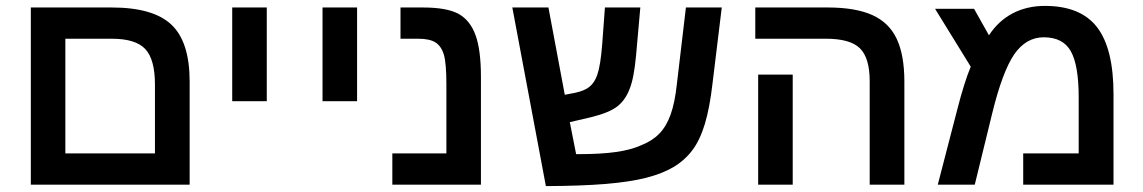

<svg xmlns="http://www.w3.org/2000/svg" viewBox="-20 -629 3893 654"><path d="M626 -351.1V0H85V-603.5H360.4Q502 -603.5 564 -544.9Q626 -486.3 626 -351.1ZM202.6 -106.4H507.8V-341.3Q507.8 -426.3 475.1 -461.7Q442.4 -497.1 360.4 -497.1H202.6Z M888.7 -603.5V-284.2H771V-603.5Z M1196.3 -603.5V-284.2H1078.6V-603.5Z M1618.2 -367.2V0H1316.4V-106.4H1500.5V-341.8Q1500.5 -412.1 1492.2 -441.9Q1483.4 -471.7 1463.4 -484.4Q1443.4 -497.1 1404.8 -497.1H1344.2V-603.5H1420.4Q1502.4 -603.5 1542.5 -581.5Q1582 -559.1 1600.1 -508.5Q1618.2 -458 1618.2 -367.2Z M2274.4 -60.1Q2236.3 -37.6 2180.9 -23.4Q2125.5 -9.3 2042.5 -2.4Q1959.5 4.4 1839.4 4.9L1725.1 -603.5H1848.1L1903.8 -306.2L1939.5 -313Q1971.2 -319.8 1988.3 -333.7Q2005.4 -347.7 2014.6 -374.5Q2020 -390.1 2024.2 -415.8Q2028.3 -441.4 2031.2 -478L2040.5 -603.5H2161.1L2146.5 -439Q2143.1 -402.8 2137.9 -374.8Q2132.8 -346.7 2125 -327.1Q2110.4 -288.1 2082.8 -266.6Q2055.2 -245.1 1994.1 -230L1920.9 -212.9L1942.4 -104H1954.1Q2027.3 -104 2078.6 -111.3Q2129.9 -118.7 2163.1 -133.8Q2200.7 -148.4 2225.1 -173.1Q2249.5 -197.8 2264.2 -238.5Q2278.8 -279.3 2285.6 -342.8L2316.4 -603.5H2438.5L2407.2 -346.2Q2397.5 -261.7 2380.9 -206.8Q2364.3 -151.9 2338.4 -117.4Q2312.5 -83 2274.4 -60.1Z M3060.5 -351.1V0H2942.4V-352.1Q2942.4 -431.6 2909.2 -464.4Q2876 -497.1 2793.5 -497.1H2552.7V-603.5H2799.8Q2893.6 -603.5 2950.9 -577.9Q3008.3 -552.2 3034.4 -496.8Q3060.5 -441.4 3060.5 -351.1ZM2680.2 -375V0H2562.5V-375Z M3539.1 -608.9Q3661.1 -608.9 3717 -536.1Q3772.9 -463.4 3772.9 -308.1V0H3465.3V-106.4H3654.3V-297.4Q3654.3 -406.2 3627.7 -454.1Q3601.1 -502 3535.2 -502Q3475.1 -502 3434.6 -443.8Q3394.5 -384.8 3359.9 -243.7L3300.3 0H3174.3L3240.7 -255.9Q3252.4 -301.8 3263.9 -338.4Q3275.4 -375 3286.6 -401.9L3165 -599.1H3297.9L3348.6 -508.8Q3380.9 -558.1 3429.4 -583.5Q3478 -608.9 3539.1 -608.9Z"/></svg>

Font: Arimo SemiBold
Style: Regular
Weight: 600
Designer: Steve Matteson
Foundry: Monotype Imaging Inc.
Version: Version 1.33